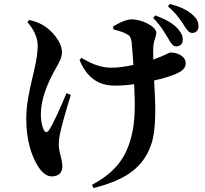

<svg xmlns="http://www.w3.org/2000/svg" viewBox="-20 -865 1040 973"><path d="M833 -669C847 -646 856 -630 873 -630C893 -630 906 -643 906 -662C907 -681 902 -694 884 -716C857 -748 817 -768 767 -787L756 -774C797 -733 817 -695 833 -669ZM911 -739C926 -715 937 -698 954 -698C975 -698 986 -714 986 -731C986 -753 979 -769 957 -789C931 -814 895 -830 841 -845L831 -833C877 -793 896 -761 911 -739ZM119 -753C145 -723 171 -681 171 -634C171 -528 113 -402 113 -263C113 -151 141 -76 168 -30C189 7 215 29 242 29C277 29 296 10 296 -22C296 -59 278 -93 278 -129C278 -157 281 -174 286 -196C296 -241 319 -321 339 -384L317 -393C292 -332 253 -243 228 -205C219 -192 209 -193 202 -206C193 -224 187 -254 187 -285C187 -364 221 -443 259 -512C280 -548 294 -572 294 -600C294 -656 238 -712 207 -732C184 -747 162 -756 128 -764ZM555 -716C583 -708 606 -703 626 -690C638 -684 644 -674 647 -652C650 -624 653 -580 656 -536C616 -527 577 -522 545 -522C494 -522 449 -538 393 -572L383 -561C430 -448 504 -431 566 -431C596 -431 628 -434 660 -438C664 -348 667 -250 646 -175C616 -51 549 16 446 72L454 88C591 53 697 1 743 -124C776 -208 767 -349 761 -457C811 -468 854 -482 879 -494C911 -509 921 -525 921 -546C921 -578 882 -599 844 -599C838 -599 829 -592 795 -578L757 -563C756 -588 756 -612 757 -630C760 -664 772 -680 772 -698C772 -733 696 -767 648 -767C621 -767 584 -750 553 -731Z"/></svg>

Font: Noto Serif CJK TC
Style: Bold
Weight: 700
Designer: Ryoko NISHIZUKA 西塚涼子 (kana & ideographs); Frank Grießhammer (Latin, Greek & Cyrillic); Wenlong ZHANG 张文龙 (bopomofo); San
Foundry: Adobe
Version: Version 2.001;hotconv 1.1.0;makeotfexe 2.6.0